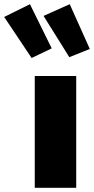

<svg xmlns="http://www.w3.org/2000/svg" viewBox="-124 -897 449 917"><path d="M240 0H42V-534H240ZM27 -620 -104 -816 19 -877 123 -666ZM207 -624 84 -821 209 -877 305 -663Z"/></svg>

Font: Trujillo Black
Style: Regular
Weight: 900
Designer: Fira Sans original fonts by bBox Type GmbH, Carrois Corporate GbR, & Edenspiekermann AG / Changes by Cristiano Sobral
Foundry: Fira Sans original fonts by bBox Type GmbH, Carrois Corporate GbR, & Edenspiekermann AG / Changes by Cristiano Sobral
Version: Version 4.301;July 28, 2020;FontCreator 13.0.0.2655 64-bit